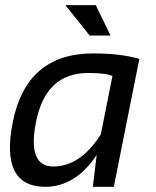

<svg xmlns="http://www.w3.org/2000/svg" viewBox="-20 -718 600 738"><path d="M412.1 -425.8Q387.7 -437.5 319.3 -437.5Q155.8 -437.5 118.7 -250.5Q84 -78.1 185.1 -78.1Q289.6 -78.1 367.7 -202.1ZM417.5 0H336.9L351.6 -122.1Q269.5 0 154.3 0Q-20.5 0 29.3 -249.5Q82 -512.7 338.4 -512.7Q442.4 -512.7 515.6 -491.7ZM404.8 -581.5H324.7L231.4 -698.2H348.1Z"/></svg>

Font: Sansation
Style: Italic
Weight: 400
Designer: Bernd Montag
Version: Version 1.301